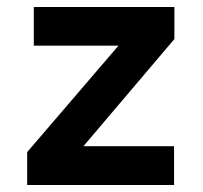

<svg xmlns="http://www.w3.org/2000/svg" viewBox="-20 -531 584 551"><path d="M58 0V-94.5L320 -400H77V-511H480.5V-419L219.5 -111.5H479.5V0Z"/></svg>

Font: Overpass
Style: Bold
Weight: 700
Designer: Delve Withrington, Dave Bailey, Thomas Jockin
Foundry: Delve Fonts LLC
Version: Version 4.000; ttfautohint (v1.8.3)